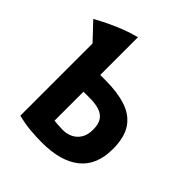

<svg xmlns="http://www.w3.org/2000/svg" viewBox="-201 -827 957 957"><g transform="rotate(45 278.0 -348.0)"><path d="M251 7Q213 7 170.5 3.5Q128 0 80 -12V-521L-4 -610Q30 -629 64.5 -645.5Q99 -662 137 -677Q175 -692 218 -703V-437Q225 -437 231 -437Q237 -437 243.5 -437Q250 -437 256 -437Q339 -437 399 -417.5Q459 -398 491.5 -351Q524 -304 524 -221Q524 -106 453 -49.5Q382 7 251 7ZM279 -111Q308 -111 332 -122.5Q356 -134 371 -158Q386 -182 386 -220Q386 -258 371.5 -279.5Q357 -301 329.5 -310Q302 -319 263 -319Q253 -319 241 -319Q229 -319 218 -319V-115Q226 -114 245.5 -112.5Q265 -111 279 -111Z"/></g></svg>

Font: Ubuntu Sans Mono
Style: Bold
Weight: 700
Monospace: yes
Designer: Dalton Maag Ltd
Foundry: Dalton Maag Ltd
Version: Version 1.006